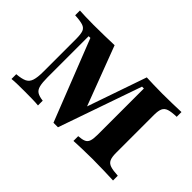

<svg xmlns="http://www.w3.org/2000/svg" viewBox="-80 -619 827 827"><g transform="rotate(45 333.5 -205.5)"><path d="M285.5 5.6 139.5 -365.3H129V-114.5Q129 -83.1 133.5 -64.9Q137.9 -46.8 150.4 -39.1Q162.9 -31.5 185.5 -29V0Q169.4 -1.6 148.8 -2Q128.2 -2.4 104.8 -2.4Q81.5 -2.4 60.1 -2Q38.7 -1.6 24.2 0V-29Q54.8 -31.5 71 -39.1Q87.1 -46.8 93.1 -65.7Q99.2 -84.7 99.2 -117.7V-318.5Q99.2 -347.6 94 -361.7Q88.7 -375.8 72.6 -381Q56.5 -386.3 24.2 -387.9V-416.9Q37.9 -416.1 60.5 -415.3Q83.1 -414.5 108.9 -414.5Q145.2 -414.5 177 -415.3Q208.9 -416.1 235.5 -416.9L347.6 -121L321 -97.6L431.5 -416.9Q450.8 -416.1 475.8 -415.3Q500.8 -414.5 527.4 -414.5Q556.5 -414.5 588.3 -415.3Q620.2 -416.1 642.7 -416.9V-387.9Q612.1 -387.1 596 -381.9Q579.8 -376.6 573.8 -363.3Q567.7 -350 567.7 -324.2V-92.7Q567.7 -67.7 573.8 -54.4Q579.8 -41.1 596 -35.9Q612.1 -30.6 642.7 -29V0Q621.8 -0.8 587.1 -2Q552.4 -3.2 514.5 -3.2Q480.6 -3.2 449.6 -2Q418.5 -0.8 401.6 0V-29Q424.2 -30.6 435.9 -35.9Q447.6 -41.1 452 -54.4Q456.5 -67.7 456.5 -92.7V-374.2H445.2L312.9 5.6Z"/></g></svg>

Font: Playfair
Style: Bold
Weight: 700
Designer: Claus Eggers Sørensen
Foundry: Claus Eggers Sørensen
Version: Version 2.001;gftools[0.9.30]